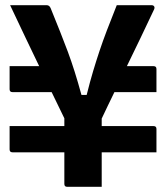

<svg xmlns="http://www.w3.org/2000/svg" viewBox="-20 -720 640 740"><path d="M372 -263V-234H572Q583 -234 583 -223V-133H372V0H239Q228 0 228 -11V-133H28Q17 -133 17 -144V-234H228V-264Q210 -300 179 -365H28Q17 -365 17 -376V-465H131Q107 -515 78.5 -574.5Q50 -634 19 -700H160Q170 -700 175 -689Q196 -637 212 -597Q228 -557 241.5 -520.5Q255 -484 267.5 -444.5Q280 -405 294 -354H314Q327 -406 339 -446Q351 -486 363.5 -523.5Q376 -561 392 -603Q408 -645 430 -700H564Q571 -700 574 -695.5Q577 -691 574 -684Q548 -629 522 -574.5Q496 -520 469 -465H572Q583 -465 583 -454V-365H421Q409 -340 396.5 -314.5Q384 -289 372 -263Z"/></svg>

Font: Recursive Sn Lnr St
Style: Bold
Weight: 700
Version: Version 1.079;hotconv 1.0.112;makeotfexe 2.5.65598; ttfautoh